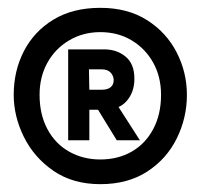

<svg xmlns="http://www.w3.org/2000/svg" viewBox="-20 -732 512 490"><path d="M236 -262Q166 -262 116.5 -296Q67 -330 41 -382.5Q15 -435 15 -490Q15 -551 41 -601.5Q67 -652 116.5 -682Q166 -712 236 -712Q306 -712 355.5 -680.5Q405 -649 431 -598Q457 -547 457 -490Q457 -431 431 -378.5Q405 -326 355.5 -294Q306 -262 236 -262ZM236 -325Q281 -325 316 -345Q351 -365 371 -402.5Q391 -440 391 -490Q391 -536 371 -572Q351 -608 316 -629Q281 -650 236 -650Q192 -650 156.5 -629Q121 -608 101 -572Q81 -536 81 -490Q81 -440 101 -402.5Q121 -365 156.5 -345Q192 -325 236 -325ZM224 -462 278 -466 337 -374H278ZM154 -374V-606H246Q278 -606 300.5 -587.5Q323 -569 323 -531Q323 -497 303.5 -474.5Q284 -452 248 -452H208V-374ZM208 -503H240Q255 -503 263 -510Q271 -517 270 -530Q269 -540 261.5 -547.5Q254 -555 240 -555H207Z"/></svg>

Font: Inclusive Sans
Style: Regular
Weight: 400
Designer: Olivia King
Foundry: Olivia King
Version: Version 2.004